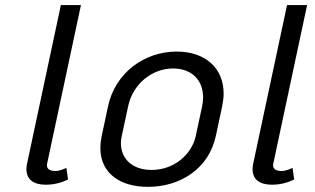

<svg xmlns="http://www.w3.org/2000/svg" viewBox="-20 -720 1240 757"><path d="M248.3 -12.5 241.7 -58.3C233.3 -54.2 216.7 -45.8 197.5 -45.8C180 -45.8 165 -51.7 165 -68.3C165 -70.8 165 -72.5 165.8 -75L299.2 -700H220L86.7 -75C85 -67.5 84.2 -60 84.2 -53.3C84.2 -13.3 110.8 8.3 160.8 8.3C205 8.3 236.7 -6.7 248.3 -12.5Z M662.5 -450C735 -450 780.8 -405 780.8 -335.8C780.8 -324.2 779.2 -312.5 776.7 -300L751.7 -183.3C735.8 -111.7 667.5 -50 577.5 -50C500 -50 456.7 -95.8 456.7 -155C456.7 -164.2 457.5 -173.3 460 -183.3L485 -300C503.3 -388.3 578.3 -450 662.5 -450ZM676.7 -516.7C548.3 -516.7 433.3 -431.7 405.8 -300L380.8 -183.3C377.5 -166.7 375.8 -150.8 375.8 -135.8C375.8 -38.3 451.7 16.7 563.3 16.7C691.7 16.7 803.3 -55.8 830.8 -183.3L855.8 -300C859.2 -317.5 861.7 -335 861.7 -350.8C861.7 -453.3 787.5 -516.7 676.7 -516.7Z M1140 -12.5 1133.3 -58.3C1125 -54.2 1108.3 -45.8 1089.2 -45.8C1071.7 -45.8 1056.7 -51.7 1056.7 -68.3C1056.7 -70.8 1056.7 -72.5 1057.5 -75L1190.8 -700H1111.7L978.3 -75C976.7 -67.5 975.8 -60 975.8 -53.3C975.8 -13.3 1002.5 8.3 1052.5 8.3C1096.7 8.3 1128.3 -6.7 1140 -12.5Z"/></svg>

Font: BoonHome
Style: Book Oblique
Weight: 400
Italic angle: -12°
Designer: Sungsit Sawaiwan
Foundry: Sungsit Sawaiwan
Version: Version 0.2